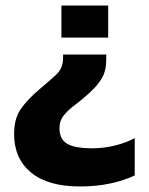

<svg xmlns="http://www.w3.org/2000/svg" viewBox="-20 -494 538 694"><path d="M202 -358V-474H371V-358ZM269 180Q153 180 92 129.5Q31 79 31 -9Q31 -65 54.5 -99Q78 -133 121 -170Q158 -201 183 -224Q208 -247 208 -284V-297H364V-278Q364 -238 348 -211Q332 -184 303 -158Q277 -134 252 -115.5Q227 -97 211 -77.5Q195 -58 195 -30Q195 9 222.5 25.5Q250 42 314 42Q356 42 397.5 31.5Q439 21 467 5V140Q430 158 379.5 169Q329 180 269 180Z"/></svg>

Font: Kanit SemiBold
Style: Regular
Weight: 600
Designer: Katatrad Team
Foundry: CadsonDemak
Version: Version 2.000; ttfautohint (v1.8.3)